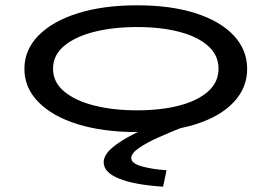

<svg xmlns="http://www.w3.org/2000/svg" viewBox="-20 -490 1040 724"><path d="M497 8Q369 8 273.5 -21.5Q178 -51 125 -105Q72 -159 72 -230Q72 -302 125 -356Q178 -410 273.5 -440Q369 -470 497 -470Q625 -470 718 -440Q811 -410 861.5 -356Q912 -302 912 -230Q912 -159 861.5 -105Q811 -51 718 -21.5Q625 8 497 8ZM497 -74Q587 -74 656 -92Q725 -110 764.5 -145Q804 -180 804 -231Q804 -282 764.5 -317Q725 -352 656 -370Q587 -388 497 -388Q407 -388 335.5 -370Q264 -352 222 -317Q180 -282 180 -231Q180 -180 222 -145Q264 -110 335.5 -92Q407 -74 497 -74ZM608 152 595 214Q487 207 429 183.5Q371 160 371 122Q371 95 402 68Q433 41 487.5 14Q542 -13 613 -39L676 -13Q625 7 579 27.5Q533 48 504 68Q475 88 475 106Q475 126 513.5 137Q552 148 608 152Z"/></svg>

Font: Inconsolata UltraExpanded Medium
Style: Regular
Weight: 500
Width: 9
Monospace: yes
Designer: Raph Levien, Cyreal, Brenton Simpson
Foundry: Raph Levien, Cyreal, Google
Version: Version 3.001; ttfautohint (v1.8.2.53-6de2)